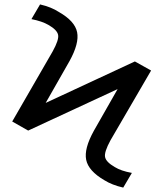

<svg xmlns="http://www.w3.org/2000/svg" viewBox="-20 -769 730 868"><path d="M576.2 12.7 537.1 79.1Q486.3 67.4 452.1 45.9Q379.9 3.9 369.6 -46.4Q359.4 -96.7 404.3 -177.7L511.7 -366.2L107.4 -178.7L35.2 -219.7L217.8 -536.1Q247.1 -588.9 242.7 -611.3Q238.3 -633.8 199.2 -656.2Q170.9 -672.9 122.1 -682.6L161.1 -749Q211.9 -737.3 246.1 -714.8Q318.4 -673.8 328.6 -623.5Q338.9 -573.2 293.9 -492.2L186.5 -303.7L589.8 -491.2L663.1 -450.2L479.5 -134.8Q450.2 -81.1 455.1 -58.6Q460 -36.1 499 -13.7Q527.3 3.9 576.2 12.7Z"/></svg>

Font: irohakakuC Regular
Style: Regular
Weight: 400
Designer: [Source Han Sans]
Ryoko NISHIZUKA Ë•øÂ°öÊ∂ºÂ≠ê (kana & ideographs); Paul D. Hunt (Latin, Greek & Cyrillic); Wenlong ZHAN
Version: Version 1.001.20160904